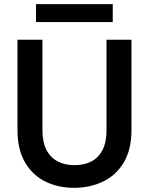

<svg xmlns="http://www.w3.org/2000/svg" viewBox="-20 -891 716 923"><path d="M336 12Q260 12 198.5 -18Q137 -48 100.5 -110Q64 -172 64 -266V-700H184V-265Q184 -208 203 -171Q222 -134 256.5 -115.5Q291 -97 338 -97Q386 -97 420.5 -115.5Q455 -134 473.5 -171Q492 -208 492 -265V-700H612V-266Q612 -172 575 -110Q538 -48 475 -18Q412 12 336 12ZM153 -785V-871H522V-785Z"/></svg>

Font: DM Sans 12pt SemiBold
Style: Regular
Weight: 600
Version: Version 4.004;gftools[0.9.30]